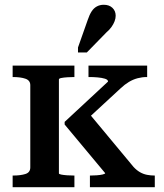

<svg xmlns="http://www.w3.org/2000/svg" viewBox="-20 -785 688 805"><path d="M107 -83V-428Q107 -448 86.5 -455Q66 -462 35 -462H33V-510H292V-462H290Q277 -462 262 -461Q247 -460 237 -458Q227 -456 227 -452V-58Q227 -55 237 -53Q247 -51 262 -50Q277 -49 290 -49H292V0H33V-49H35Q66 -49 86.5 -55.5Q107 -62 107 -83ZM629 0H357V-49H359Q370 -49 385 -50Q400 -51 410.5 -53.5Q421 -56 421 -59L251 -263V-274L433 -443Q433 -451 420 -455Q407 -459 389 -460.5Q371 -462 357 -462H351V-510H597V-462H595Q576 -462 557 -457Q538 -452 520.5 -441.5Q503 -431 486 -415L329 -270L343 -322L540 -85Q553 -71 567 -63Q581 -55 596.5 -52Q612 -49 628 -49H629ZM348 -702Q355 -723 364 -737Q373 -751 386 -758Q399 -765 415 -765Q438 -765 451.5 -752Q465 -739 465 -719Q465 -708 460.5 -696Q456 -684 447.5 -672Q439 -660 426 -649L344 -565H307V-586Z"/></svg>

Font: Roboto Serif 36pt Medium
Style: Regular
Weight: 500
Designer: Greg Gazdowicz
Foundry: Commercial Type
Version: Version 1.008